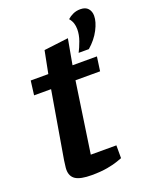

<svg xmlns="http://www.w3.org/2000/svg" viewBox="-141 -818 707 902"><g transform="rotate(-20 212.5 -366.5)"><path d="M159 9Q103 9 79 -6.5Q55 -22 55 -56Q55 -64 57 -77.5Q59 -91 60 -101L117 -436H32L41 -507H129L151 -619L273 -634L250 -507H372L362 -436H239L187 -83H315V-19Q312 -18 291.5 -10.5Q271 -3 237.5 3Q204 9 159 9ZM297 -552Q308 -573 318.5 -602Q329 -631 329 -659Q329 -675 324.5 -689Q320 -703 309 -716Q321 -727 337.5 -734.5Q354 -742 374 -742Q400 -742 412.5 -727.5Q425 -713 425 -691Q425 -661 405 -622.5Q385 -584 348 -552Z"/></g></svg>

Font: Faustina Light
Style: Bold Italic
Weight: 700
Italic angle: -8°
Version: Version 1.200